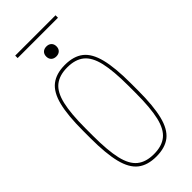

<svg xmlns="http://www.w3.org/2000/svg" viewBox="-305 -1041 1111 1111"><g transform="rotate(-45 250.0 -485.5)"><path d="M250 10Q179 10 136 -23.5Q93 -57 74 -133Q55 -209 55 -335V-395Q55 -522 74 -597.5Q93 -673 136 -706.5Q179 -740 250 -740Q322 -740 364.5 -706.5Q407 -673 426 -597.5Q445 -522 445 -395V-335Q445 -209 426 -133Q407 -57 364.5 -23.5Q322 10 250 10ZM250 -10Q315 -10 353.5 -41Q392 -72 408.5 -143Q425 -214 425 -335V-395Q425 -516 408.5 -587Q392 -658 353.5 -689Q315 -720 250 -720Q185 -720 146.5 -689Q108 -658 91.5 -587Q75 -516 75 -395V-335Q75 -214 91.5 -143Q108 -72 146.5 -41Q185 -10 250 -10ZM250 -809Q231 -809 219.5 -820Q208 -831 208 -850Q208 -869 219.5 -880Q231 -891 250 -891Q269 -891 280.5 -880Q292 -869 292 -850Q292 -831 280.5 -820Q269 -809 250 -809ZM85 -961V-981H415V-961Z"/></g></svg>

Font: M PLUS 1 Code Thin
Style: Regular
Weight: 250
Designer: Coji Morishita
Foundry: UNDERFOREST DESIGN
Version: Version 1.002